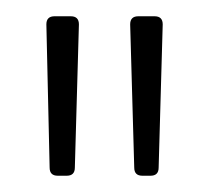

<svg xmlns="http://www.w3.org/2000/svg" viewBox="-20 -712 256 236"><path d="M145 -506 140 -682Q140 -692 150 -692H170Q180 -692 180 -682L175 -506Q175 -496 165 -496H155Q145 -496 145 -506ZM47 -692H67Q77 -692 77 -682L72 -506Q72 -496 62 -496H51Q41 -496 41 -506L37 -682Q37 -692 47 -692Z"/></svg>

Font: Barlow GEO Extra Light
Style: Regular
Weight: 200
Designer: Jeremy Tribby
Foundry: Tribby Type
Version: Version 1.408